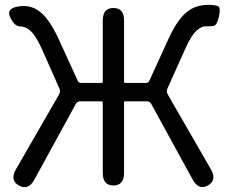

<svg xmlns="http://www.w3.org/2000/svg" viewBox="-20 -767 938 794"><path d="M58 0Q20 -22 46 -67L224 -376Q231 -388 226 -400L153 -565Q127 -622 103 -642Q84 -658 62 -658Q40 -658 22 -696Q4 -734 61 -741Q108 -747 143 -720Q183 -690 220 -611L301 -434Q305 -424 316 -424H400Q405 -424 405 -429V-682Q405 -734 449 -734Q493 -734 493 -682V-429Q493 -424 498 -424H583Q594 -424 598 -434L679 -611Q716 -690 756 -720Q791 -747 844 -747Q869 -747 881.5 -741.5Q894 -736 885 -697Q877 -659 859 -659Q842 -658 828 -658Q814 -658 795 -642Q771 -622 746 -565L672 -400Q667 -388 674 -376L852 -67Q878 -22 840 0Q802 21 777 -24L605 -338Q599 -348 587 -348H498Q493 -348 493 -343V-52Q493 0 449 0Q405 0 405 -52V-343Q405 -348 400 -348H312Q300 -348 294 -338L122 -24Q97 22 58 0Z"/></svg>

Font: Resource Han Rounded KR
Style: Regular
Weight: 400
Designer: Cyano Hao (round all glyphs); Ryoko NISHIZUKA 西塚涼子 (kana, bopomofo & ideographs); Paul D. Hunt (Latin, Greek & Cyrillic)
Foundry: Cyano Hao
Version: 0.990